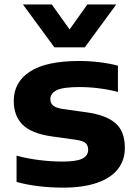

<svg xmlns="http://www.w3.org/2000/svg" viewBox="-20 -828 611 858"><path d="M54 -15V-132.5Q101 -119.5 154.2 -112.8Q207.5 -106 260.5 -106Q322 -106 348 -119.2Q374 -132.5 374 -159Q374 -178.5 362.2 -188.8Q350.5 -199 318.5 -203.5L211 -218.5Q120.5 -231.5 81 -270.8Q41.5 -310 41.5 -377.5Q41.5 -461 114 -508.2Q186.5 -555.5 334.5 -555.5Q380 -555.5 426.2 -549.8Q472.5 -544 507 -534.5V-417Q470.5 -427 425.2 -433Q380 -439 336 -439Q261.5 -439 233.2 -424.8Q205 -410.5 205 -385Q205 -367.5 217 -356.8Q229 -346 260 -341L367.5 -326Q454 -314 496 -277.5Q538 -241 538 -167Q538 -112 506.5 -72Q475 -32 413 -10.8Q351 10.5 262 10.5Q205.5 10.5 152 4Q98.5 -2.5 54 -15ZM370.5 -808H499.5L359 -616.5H223L82.5 -808H211.5L291 -696.5Z"/></svg>

Font: Encode Sans Expanded
Style: Bold
Weight: 700
Width: 7
Designer: Multiple Designers
Foundry: Impallari Type
Version: Version 2.000